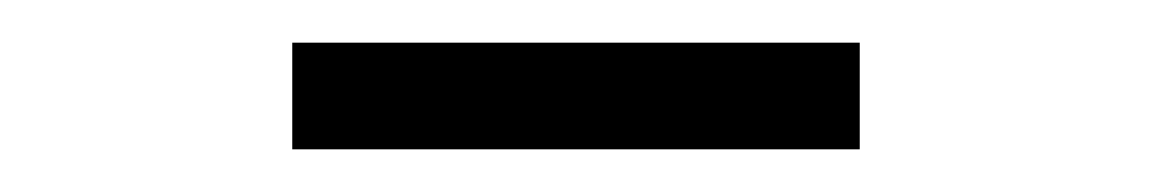

<svg xmlns="http://www.w3.org/2000/svg" viewBox="-20 -662 540 90"><path d="M117 -592V-642H383V-592Z"/></svg>

Font: Spectral
Style: Regular
Weight: 400
Designer: Jean-Baptiste Levee
Foundry: Production Type
Version: Version 2.001